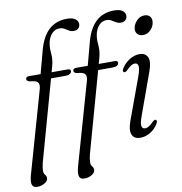

<svg xmlns="http://www.w3.org/2000/svg" viewBox="-105 -803 1011 1069"><g transform="rotate(-10 400.0 -268.5)"><path d="M62.5 -423Q62.5 -437 81.5 -437H146.5L180 -562Q219 -715 343.5 -715Q376 -715 391.2 -703.2Q406.5 -691.5 406.5 -675.5Q406.5 -660.5 397 -651Q387.5 -641.5 370.5 -641.5Q355.5 -641.5 344 -648.5Q332.5 -655.5 320.8 -662.5Q309 -669.5 293.5 -669.5Q269.5 -669.5 252.5 -652.5Q235.5 -635.5 228 -608Q220.5 -579 224.2 -543.5Q228 -508 218.5 -472.5L208.5 -436.5H299Q316 -436.5 316 -425Q316 -415.5 306.5 -409.5Q297 -403.5 283 -403.5H199.5L73 49.5Q66 76.5 66 95.5Q66 110.5 73.5 118.8Q81 127 81 139.5Q81 155 62 166.5Q43 178 19 178Q-3 178 -8.8 160.8Q-14.5 143.5 -4 106L127.5 -356Q134.5 -380.5 125.2 -393Q116 -405.5 80 -407.5Q62.5 -412 62.5 -423ZM329 -423Q329 -437 348 -437H413L446.5 -562Q485.5 -715 610 -715Q642.5 -715 657.8 -703.2Q673 -691.5 673 -675.5Q673 -660.5 663.5 -651Q654 -641.5 637 -641.5Q622 -641.5 610.5 -648.5Q599 -655.5 587.2 -662.5Q575.5 -669.5 560 -669.5Q536 -669.5 519 -652.5Q502 -635.5 494.5 -608Q487 -579 490.8 -543.5Q494.5 -508 485 -472.5L475 -436.5H565.5Q582.5 -436.5 582.5 -425Q582.5 -415.5 573 -409.5Q563.5 -403.5 549.5 -403.5H466L339.5 49.5Q332.5 76.5 332.5 95.5Q332.5 110.5 340 118.8Q347.5 127 347.5 139.5Q347.5 155 328.5 166.5Q309.5 178 285.5 178Q263.5 178 257.8 160.8Q252 143.5 262.5 106L394 -356Q401 -380.5 391.8 -393Q382.5 -405.5 346.5 -407.5Q329 -412 329 -423ZM746.5 -552Q726 -552 715 -564.5Q704 -577 706 -595Q708.5 -617.5 727 -638Q745.5 -658.5 771.5 -658.5Q792.5 -658.5 803 -646Q813.5 -633.5 811 -614.5Q809 -591.5 790.8 -571.8Q772.5 -552 746.5 -552ZM660 -110Q645.5 -70.5 648.8 -54.5Q652 -38.5 667.5 -38.5Q677 -38.5 688.2 -44.8Q699.5 -51 715.5 -67.5Q727 -78.5 733.5 -75Q743.5 -70 733.5 -52.5Q716.5 -24.5 689.5 -8Q662.5 8.5 632.5 8.5Q598 8.5 586.5 -17.2Q575 -43 594 -95L679.5 -328.5Q694.5 -370 691.8 -387Q689 -404 673 -404Q663 -404 651.5 -397.2Q640 -390.5 624.5 -374Q612.5 -363.5 606 -367Q595.5 -372 606 -389Q624 -417.5 651.5 -434.2Q679 -451 707.5 -451Q741 -451 753 -425Q765 -399 745 -345Z"/></g></svg>

Font: Fraunces 72pt Soft Light
Style: Italic
Weight: 300
Italic angle: -16°
Version: Version 1.000;[b76b70a41]